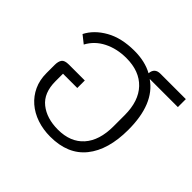

<svg xmlns="http://www.w3.org/2000/svg" viewBox="-141 -727 903 903"><g transform="rotate(45 310.5 -276.0)"><path d="M294 12Q246 12 205 -2Q164 -16 134 -42Q104 -68 87 -104.5Q70 -141 70 -187V-242Q70 -265 79 -277.5Q88 -290 116 -290H222V-240H127V-190Q127 -112 174 -74.5Q221 -37 296 -37Q379 -37 424.5 -88Q470 -139 470 -233V-307Q470 -401 421.5 -452Q373 -503 286 -503Q223 -503 173.5 -478Q124 -453 99 -406L60 -437Q86 -488 144.5 -521Q203 -554 289 -554Q359 -554 410 -526Q413 -564 451 -564H620V-511H434V-510Q531 -443 531 -271Q531 -137 471 -62.5Q411 12 294 12Z"/></g></svg>

Font: IBM Plex Sans Thai Light
Style: Regular
Weight: 300
Designer: Mike Abbink, Paul van der Laan, Pieter van Rosmalen, Ben Mitchell, Mark Frömberg
Foundry: Bold Monday
Version: Version 1.2